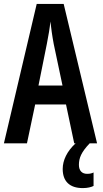

<svg xmlns="http://www.w3.org/2000/svg" viewBox="-20 -734 526 983"><path d="M459 218V149C451 153 442 156 426 156C399 156 384 139 384 110C384 75 396 45 439 0H477L306 -714H168L0 0H118L160 -199H318L360 0H367C323 40 301 87 301 131C301 193 335 229 404 229C428 229 447 224 459 218ZM300 -296H177L220 -510C228 -551 235 -591 238 -624C242 -590 247 -551 255 -509Z"/></svg>

Font: Noto Sans Display Condensed Medium
Style: Regular
Weight: 500
Width: 3
Designer: Monotype Design Team
Foundry: Monotype Imaging Inc.
Version: Version 1.900